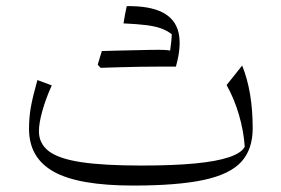

<svg xmlns="http://www.w3.org/2000/svg" viewBox="-20 -588 900 614"><path d="M762.7 -118.7Q752 -98.6 712.2 -85.2Q672.4 -71.8 602.8 -65.2Q533.2 -58.6 432.6 -58.6Q312.5 -58.6 240.5 -69.3Q168.5 -80.1 136.5 -104.2Q104.5 -128.4 104.5 -168.5Q104.5 -194.3 115.5 -233.6Q126.5 -272.9 145.5 -314.9L99.6 -332Q84.5 -278.3 78.6 -245.1Q72.8 -211.9 72.8 -175.8Q72.8 -83 152.1 -38.8Q231.4 5.4 405.8 5.4Q547.4 5.4 631.1 -12.5Q714.8 -30.3 751.5 -70.3Q788.1 -110.4 788.1 -177.7Q788.1 -295.4 754.4 -378.4L704.6 -315.9Q728.5 -273.9 743.9 -221.7Q759.3 -169.4 762.7 -118.7ZM523.9 -424.8Q528.8 -411.1 533.2 -399.4Q537.6 -387.7 542.5 -375Q561 -440.4 551 -483.6Q541 -526.9 500.2 -548.1Q459.5 -569.3 385.3 -568.4Q382.3 -555.2 379.9 -542Q377.4 -528.8 375 -513.2Q419.4 -511.2 448 -507.6Q476.6 -503.9 495.4 -497.1Q514.2 -490.2 529.3 -478.5Q528.8 -464.8 527.3 -451.7Q525.9 -438.5 523.9 -424.8ZM301.8 -371.1Q333 -380.4 364 -389.6Q395 -398.9 426 -408.9Q457 -418.9 487.8 -428.7Q479 -428.7 460 -428.5Q440.9 -428.2 415.5 -427.5Q390.1 -426.8 361.6 -426.3Q333 -425.8 305.7 -424.8Q302.2 -414.1 299.1 -403.3Q295.9 -392.6 292.5 -380.9Q294.9 -378.4 297.1 -376Q299.3 -373.5 301.8 -371.1ZM493.2 -375Q508.8 -375 518.6 -375Q528.3 -375 533.9 -375Q539.6 -375 542.5 -375Q543 -379.4 543 -384.3Q543 -389.2 543 -394Q543 -398.9 543 -401.9Q543 -418.9 532.7 -423.8Q522.5 -428.7 487.8 -428.7Q455.1 -421.4 422.4 -413.3Q389.6 -405.3 357.2 -397.2Q324.7 -389.2 292.5 -380.9Q294.9 -378.4 297.1 -376Q299.3 -373.5 301.8 -371.1Q332 -372.1 364 -373Q396 -374 428.5 -374.5Q460.9 -375 493.2 -375Z"/></svg>

Font: Pinar-VF
Style: Regular
Weight: 300
Designer: Amin Abedi
Version: Version 3.0